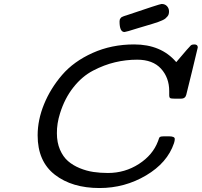

<svg xmlns="http://www.w3.org/2000/svg" viewBox="-20 -928 1008 959"><path d="M168 -252Q168 -329.1 200 -407.5Q231.9 -485.8 290 -553.5Q348.1 -621.1 442.6 -663.6Q537.1 -706.1 649.9 -706.1Q784.7 -706.1 859.9 -618.2H860.8Q927.7 -697.3 933.1 -701.2Q939 -706.1 950.2 -706.1Q968.3 -706.1 967.8 -690.9Q967.8 -688 939.5 -573Q911.1 -458 910.2 -454.1Q905.3 -435.1 883.8 -435.1H856Q835 -435.1 830.1 -438Q825.2 -440.9 825.2 -453.1V-473.1Q825.2 -540 784.2 -585Q743.2 -629.9 665 -629.9Q608.9 -629.9 554.4 -616.9Q500 -604 445.1 -575.4Q390.1 -546.9 346.7 -491.9Q303.2 -437 279.8 -361.8Q263.7 -311 264.2 -262.2Q264.2 -216.3 279.5 -180.7Q294.9 -145 319.6 -123.5Q344.2 -102.1 378.2 -88.1Q412.1 -74.2 446.5 -69.1Q481 -64 519 -64Q604 -64 673.6 -108.9Q743.2 -153.8 769 -222.2Q770 -225.1 771.5 -229Q772.9 -232.9 773.4 -234.9Q773.9 -236.8 775.4 -239.5Q776.9 -242.2 777.3 -242.7Q777.8 -243.2 780.5 -244.6Q783.2 -246.1 785.2 -246.1Q787.1 -246.1 791 -246.6Q794.9 -247.1 799.1 -247.1Q803.2 -247.1 810.1 -247.1H824.2Q853 -247.1 853 -233.9Q853 -225.1 849.1 -212.9Q815.9 -114.7 709.5 -51.8Q603 11.2 477.1 11.2Q339.8 11.2 253.9 -55.4Q168 -122.1 168 -252ZM577.1 -820.8Q577.1 -825.7 578.1 -829.3Q579.1 -833 581.5 -835.9Q584 -838.9 585 -840.3Q585.9 -841.8 591.1 -844Q596.2 -846.2 597.2 -846.7Q598.1 -847.2 604 -849.1L610.8 -851.1Q778.8 -908.2 787.1 -908.2Q804.2 -908.2 814.2 -897.2Q824.2 -886.2 824.2 -871.1Q824.2 -863.3 822.5 -857.2Q820.8 -851.1 815.9 -845.5Q811 -839.8 805.9 -835.4Q800.8 -831.1 790.3 -826.4Q779.8 -821.8 770.5 -818.4Q761.2 -814.9 743.7 -809.6Q726.1 -804.2 710.4 -799.6Q694.8 -794.9 669.4 -787.4Q644 -779.8 622.1 -772.9Q604 -768.1 602.1 -768.1Q577.1 -767.6 577.1 -820.8Z"/></svg>

Font: CMU Concrete
Style: BoldItalic
Weight: 700
Italic angle: -14.04°
Version: Version 0.7.0